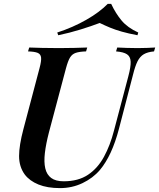

<svg xmlns="http://www.w3.org/2000/svg" viewBox="-20 -952 817 986"><path d="M639 -560Q652 -609 651 -635Q650 -661 632.5 -673Q615 -685 576 -688L582 -708Q600 -707 630.5 -706Q661 -705 687 -705Q712 -705 736 -706Q760 -707 777 -708L771 -688Q738 -685 718.5 -673.5Q699 -662 686.5 -637.5Q674 -613 663 -568L591 -291Q555 -153 493 -79Q457 -37 403.5 -11.5Q350 14 288 14Q223 14 177.5 -4.5Q132 -23 107 -56Q78 -96 78 -150.5Q78 -205 100 -288L183 -602Q193 -639 191 -656.5Q189 -674 173.5 -680.5Q158 -687 124 -688L130 -708Q154 -707 195.5 -706Q237 -705 283 -705Q324 -705 362 -706Q400 -707 428 -708L422 -688Q388 -687 369 -680.5Q350 -674 339.5 -656.5Q329 -639 319 -602L231 -271Q216 -213 210.5 -166.5Q205 -120 212.5 -87.5Q220 -55 243 -38Q266 -21 307 -21Q382 -21 432 -54.5Q482 -88 514 -147Q546 -206 565 -280ZM492 -834Q450 -818 393.5 -800.5Q337 -783 279 -771L274 -785Q354 -811 422.5 -850Q491 -889 533 -932H551Q574 -883 604.5 -846.5Q635 -810 690 -785L686 -771Q639 -780 605.5 -789.5Q572 -799 545.5 -810Q519 -821 492 -834Z"/></svg>

Font: Playfair Display SemiBold
Style: Italic
Weight: 600
Italic angle: -14°
Designer: Claus Eggers Sørensen
Foundry: Claus Eggers Sørensen
Version: Version 1.203